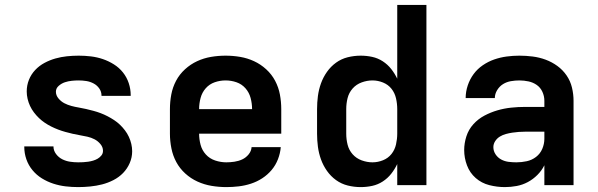

<svg xmlns="http://www.w3.org/2000/svg" viewBox="-20 -755 2440 783"><path d="M299 8Q273 8 247.5 5Q222 2 197.5 -6Q173 -14 151 -27.5Q129 -41 112.5 -61Q96 -81 87.5 -105.5Q79 -130 79 -156Q79 -156 79 -157Q79 -158 79 -158H198Q198 -158 198 -158Q198 -158 198 -158Q198 -141 208.5 -127Q219 -113 234 -105.5Q249 -98 265.5 -95.5Q282 -93 299 -93Q309 -93 319 -93.5Q329 -94 339.5 -95.5Q350 -97 360 -100Q370 -103 378.5 -108Q387 -113 393.5 -121Q400 -129 400 -140Q400 -155 389.5 -167.5Q379 -180 365.5 -187Q352 -194 336.5 -197.5Q321 -201 306 -203.5Q291 -206 276 -209.5Q261 -213 246.5 -217Q232 -221 217.5 -226.5Q203 -232 189 -239Q175 -246 162.5 -254.5Q150 -263 139 -273.5Q128 -284 118.5 -296.5Q109 -309 102.5 -323Q96 -337 92.5 -352Q89 -367 89 -382Q89 -407 98 -429.5Q107 -452 123.5 -469.5Q140 -487 161.5 -498.5Q183 -510 206 -516.5Q229 -523 253 -525.5Q277 -528 301 -528Q326 -528 351 -525Q376 -522 399.5 -514Q423 -506 444.5 -492.5Q466 -479 481.5 -459.5Q497 -440 505 -416Q513 -392 513 -367Q513 -366 513 -365.5Q513 -365 513 -364H394Q394 -364 394 -364.5Q394 -365 394 -365Q394 -381 385 -394Q376 -407 362 -414.5Q348 -422 332.5 -424.5Q317 -427 301 -427Q287 -427 272.5 -425.5Q258 -424 244.5 -419.5Q231 -415 219.5 -405Q208 -395 208 -381Q208 -366 218.5 -353.5Q229 -341 242.5 -334Q256 -327 271 -323Q286 -319 301 -316.5Q316 -314 331 -310.5Q346 -307 361 -303Q376 -299 390.5 -293.5Q405 -288 418.5 -281Q432 -274 445 -265.5Q458 -257 469 -246.5Q480 -236 489.5 -223.5Q499 -211 505.5 -197Q512 -183 515.5 -168Q519 -153 519 -138Q519 -113 509 -90Q499 -67 482 -49.5Q465 -32 442.5 -20.5Q420 -9 396.5 -3Q373 3 348 5.5Q323 8 299 8Z M903 8Q873 8 843 3Q813 -2 785.5 -14.5Q758 -27 735.5 -47.5Q713 -68 699 -94Q685 -120 679 -150Q673 -180 673 -210V-310Q673 -340 678.5 -369.5Q684 -399 698 -425.5Q712 -452 734.5 -472.5Q757 -493 784 -505.5Q811 -518 840.5 -523Q870 -528 900 -528Q930 -528 959.5 -523Q989 -518 1016 -505.5Q1043 -493 1065.5 -472.5Q1088 -452 1102 -425.5Q1116 -399 1121.5 -369.5Q1127 -340 1127 -310V-210H792Q792 -187 798 -164.5Q804 -142 819.5 -125Q835 -108 857.5 -100.5Q880 -93 903 -93Q919 -93 936 -95.5Q953 -98 968 -105Q983 -112 994 -125.5Q1005 -139 1006 -155H1125Q1123 -130 1113.5 -105.5Q1104 -81 1087.5 -61.5Q1071 -42 1049.5 -28Q1028 -14 1003.5 -6Q979 2 953.5 5Q928 8 903 8ZM792 -310H1008Q1008 -333 1002 -355.5Q996 -378 981 -395Q966 -412 944.5 -419.5Q923 -427 900 -427Q877 -427 855.5 -419.5Q834 -412 819 -395Q804 -378 798 -355.5Q792 -333 792 -310Z M1451 8Q1424 8 1398 1.5Q1372 -5 1350.5 -20.5Q1329 -36 1313.5 -58Q1298 -80 1289 -105Q1280 -130 1276.5 -156.5Q1273 -183 1273 -210V-310Q1273 -337 1276.5 -363.5Q1280 -390 1289 -415Q1298 -440 1313.5 -462Q1329 -484 1350.5 -499.5Q1372 -515 1398 -521.5Q1424 -528 1451 -528Q1475 -528 1498 -523Q1521 -518 1541 -505Q1561 -492 1575.5 -473.5Q1590 -455 1600 -434V-735H1719V0H1600V-86Q1590 -65 1575.5 -46.5Q1561 -28 1541 -15Q1521 -2 1498 3Q1475 8 1451 8ZM1499 -93Q1521 -93 1542 -101.5Q1563 -110 1576.5 -127Q1590 -144 1595 -166Q1600 -188 1600 -210V-310Q1600 -332 1595 -354Q1590 -376 1576.5 -393Q1563 -410 1542 -418.5Q1521 -427 1499 -427Q1477 -427 1455 -419Q1433 -411 1418 -394Q1403 -377 1397.5 -355Q1392 -333 1392 -310V-210Q1392 -187 1397.5 -165Q1403 -143 1418 -126Q1433 -109 1455 -101Q1477 -93 1499 -93Z M2039 8Q2007 8 1975.5 0Q1944 -8 1920 -29Q1896 -50 1884.5 -80.5Q1873 -111 1873 -143Q1873 -171 1882 -199Q1891 -227 1910.5 -248.5Q1930 -270 1955.5 -283.5Q1981 -297 2008.5 -305Q2036 -313 2064.5 -316Q2093 -319 2122 -319H2200V-344Q2200 -363 2192 -380.5Q2184 -398 2169 -408.5Q2154 -419 2135.5 -423Q2117 -427 2098 -427Q2081 -427 2063.5 -424Q2046 -421 2031.5 -412Q2017 -403 2007.5 -387.5Q1998 -372 1998 -355H1879Q1879 -381 1887.5 -406.5Q1896 -432 1911.5 -453Q1927 -474 1949 -489Q1971 -504 1995.5 -512.5Q2020 -521 2046 -524.5Q2072 -528 2098 -528Q2125 -528 2152.5 -524.5Q2180 -521 2205.5 -511.5Q2231 -502 2253 -486Q2275 -470 2290.5 -447.5Q2306 -425 2312.5 -398Q2319 -371 2319 -344V0H2200V-81Q2189 -59 2171.5 -41.5Q2154 -24 2132.5 -12.5Q2111 -1 2087 3.5Q2063 8 2039 8ZM2086 -93Q2107 -93 2128 -97.5Q2149 -102 2166 -115Q2183 -128 2191.5 -148Q2200 -168 2200 -189V-218H2122Q2109 -218 2095.5 -217Q2082 -216 2069 -214Q2056 -212 2043 -208.5Q2030 -205 2018.5 -198Q2007 -191 1999.5 -179.5Q1992 -168 1992 -155Q1992 -139 2001 -125.5Q2010 -112 2024 -104.5Q2038 -97 2054 -95Q2070 -93 2086 -93Z"/></svg>

Font: Iosevka SS04 Extended
Style: Bold
Weight: 700
Width: 7
Monospace: yes
Designer: Belleve Invis
Foundry: Belleve Invis
Version: Version 19.0.0; ttfautohint (v1.8.4)